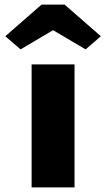

<svg xmlns="http://www.w3.org/2000/svg" viewBox="-20 -812 460 832"><path d="M117 0V-533H303V0ZM69 -598 3 -655 160 -792H260L417 -655L351 -598L195 -690H225Z"/></svg>

Font: Lexend Exa ExtraBold
Style: Regular
Weight: 800
Designer: Bonnie Shaver-Troup, Thomas Jockin
Foundry: Lexend
Version: Version 1.007